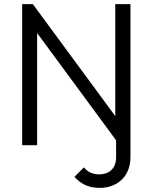

<svg xmlns="http://www.w3.org/2000/svg" viewBox="-20 -708 743 936"><path d="M88 0H161V-547L546 -24V59C546 116 509 142 464 142C433 142 409 132 389 108L343 154C374 189 412 208 467 208C546 208 616 157 616 58V-688H542V-142L140 -688H88Z"/></svg>

Font: MV Cash Light
Style: Regular
Weight: 300
Designer: Rodrigo Fuenzalida
Foundry: fragTYPE
Version: Version 1.100;Glyphs 3.1.2 (3151)